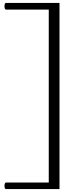

<svg xmlns="http://www.w3.org/2000/svg" viewBox="-20 -906 480 1323"><path d="M390 397H22Q11 397 11 374.5Q11 352 22 352H316V-840H22Q11 -840 11 -863Q11 -886 22 -886H390Z"/></svg>

Font: Sedan SC
Style: Regular
Weight: 400
Designer: Sebastian Salazar
Foundry: Sebastian Salazar
Version: Version 1.001